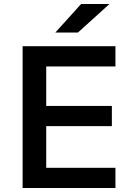

<svg xmlns="http://www.w3.org/2000/svg" viewBox="-20 -948 649 968"><path d="M562 0H94V-715H562V-613H213V-414H544V-312H213V-102H562ZM532 -928 373 -784H259L389 -928Z"/></svg>

Font: Wix Madefor Text SemiBold
Style: Regular
Weight: 600
Designer: Dalton Maag Ltd
Foundry: Dalton Maag Ltd
Version: Version 3.100